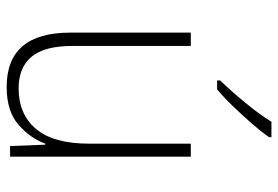

<svg xmlns="http://www.w3.org/2000/svg" viewBox="-146 -658 815 562"><g transform="rotate(90 261.0 -377.5)"><path d="M439 -529V0H408L404 -103H401Q385 -59 345.5 -24.5Q306 10 235 10Q76 10 76 -176V-529H115V-182Q115 -101 146.5 -63Q178 -25 239 -25Q315 -25 358 -76Q401 -127 401 -232V-529ZM382 -758Q366 -735 342 -707.5Q318 -680 292 -653Q266 -626 242 -606H216V-615Q248 -648 282 -689.5Q316 -731 337 -765H382Z"/></g></svg>

Font: Noto Sans Arabic UI SmCn XLt
Style: Regular
Weight: 200
Width: 4
Designer: Monotype Design Team, Nadine Chahine and Nizar Qandah
Foundry: Monotype Imaging Inc.
Version: Version 2.010; ttfautohint (v1.8.4.7-5d5b)